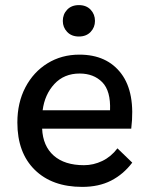

<svg xmlns="http://www.w3.org/2000/svg" viewBox="-20 -723 579 752"><path d="M302 9Q184 9 116 -58Q48 -125 48 -243Q48 -321 79.5 -381Q111 -441 166 -475Q221 -509 291 -509Q399 -509 455 -434.5Q511 -360 494 -219H145Q148 -151 190.5 -113.5Q233 -76 309 -76Q346 -76 380.5 -92.5Q415 -109 440 -142L498 -86Q463 -40 415 -15.5Q367 9 302 9ZM292 -435Q231 -435 193 -394Q155 -353 147 -291H411Q414 -367 380.5 -401Q347 -435 292 -435ZM289 -580Q260 -580 243 -598Q226 -616 226 -641Q226 -667 243 -685Q260 -703 289 -703Q318 -703 335 -685Q352 -667 352 -641Q352 -616 335 -598Q318 -580 289 -580Z"/></svg>

Font: Livvic Medium
Style: Regular
Weight: 500
Designer: Jacques Le Bailly, Baron von Fonthausen
Version: Version 1.001; ttfautohint (v1.8.2)